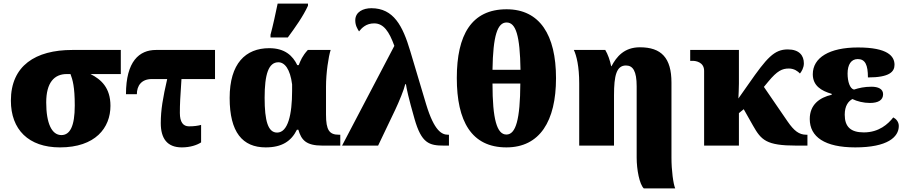

<svg xmlns="http://www.w3.org/2000/svg" viewBox="-20 -816 5085 1076"><path d="M316 10C514 10 599 -99 599 -223C599 -324 547 -371 487 -401H657V-536H385C179 -536 41 -448 41 -252C41 -90 140 10 316 10ZM324 -59C270 -59 239 -125 239 -242C239 -353 284 -401 354 -401H375C387 -369 399 -330 399 -225C399 -108 372 -59 324 -59Z M999 10C1046 10 1084 -3 1107 -18V-116C1089 -111 1067 -108 1039 -108C1006 -108 988 -132 988 -183C988 -233 990 -270 997 -373H1185V-536H854C761 -536 686 -473 686 -288H747C747 -335 772 -373 831 -373H917C893 -269 881 -200 881 -126C881 -41 916 10 999 10Z M1496 -606H1593C1635 -663 1679 -725 1706 -784V-796H1536C1525 -743 1510 -673 1496 -621ZM1469 10C1559 10 1612 -24 1644 -89H1652C1669 -32 1694 0 1787 0H1887V-61H1879C1826 -61 1807 -86 1807 -174V-330C1807 -408 1821 -499 1833 -536H1705C1674 -502 1665 -478 1654 -451H1646C1621 -503 1577 -546 1489 -546C1356 -546 1267 -460 1267 -267C1267 -75 1339 10 1469 10ZM1533 -73C1482 -73 1463 -138 1463 -268C1463 -400 1485 -467 1540 -467C1575 -467 1606 -430 1617 -343V-307C1617 -175 1594 -73 1533 -73Z M1897 0H2099L2195 -201C2216 -245 2245 -316 2251 -344H2255C2258 -321 2269 -269 2303 -150C2342 -13 2385 0 2468 0H2496V-61H2491C2457 -61 2414 -80 2368 -232L2279 -530C2237 -671 2186 -770 2061 -770C2016 -770 1971 -750 1971 -702C1971 -673 1983 -655 1992 -640C2008 -660 2032 -685 2077 -685C2130 -685 2161 -639 2190 -559Z M2818 10C3005 10 3096 -137 3096 -378C3096 -620 3005 -764 2819 -764C2622 -764 2540 -620 2540 -379C2540 -137 2622 10 2818 10ZM2740 -425C2743 -617 2768 -690 2819 -690C2871 -690 2894 -617 2897 -425ZM2818 -62C2765 -62 2740 -147 2740 -348H2896C2895 -147 2871 -62 2818 -62Z M3764 240C3753 214 3743 139 3743 68V-353C3743 -492 3686 -551 3566 -551C3478 -551 3435 -498 3407 -445H3405C3399 -477 3386 -513 3372 -536H3196C3211 -504 3226 -444 3226 -349V0H3421V-282C3421 -393 3435 -449 3488 -449C3527 -449 3548 -418 3548 -332V67C3548 136 3564 217 3588 240Z M3926 0H4121V-182L4148 -204L4200 -112C4246 -31 4274 0 4443 0H4505V-61H4498C4458 -61 4430 -83 4394 -135L4261 -329L4285 -358C4336 -420 4364 -432 4401 -432C4431 -432 4452 -416 4463 -404C4472 -415 4485 -436 4485 -461C4485 -505 4459 -539 4395 -539C4319 -539 4278 -493 4175 -345L4118 -264C4119 -286 4121 -321 4121 -348V-536H3848V-475H3863C3879 -475 3926 -468 3926 -419Z M4773 10C4954 10 5017 -48 5017 -110C5017 -133 5002 -150 4986 -158C4957 -121 4906 -74 4821 -74C4747 -74 4714 -106 4714 -173C4714 -224 4735 -249 4757 -261C4783 -248 4820 -239 4855 -239C4902 -239 4929 -255 4929 -288C4929 -318 4901 -330 4864 -330C4824 -330 4794 -323 4766 -314C4743 -319 4730 -358 4730 -404C4730 -454 4750 -485 4787 -485C4829 -485 4844 -452 4844 -382C4965 -382 4993 -414 4993 -453C4993 -501 4955 -550 4788 -550C4628 -550 4535 -493 4535 -400C4535 -336 4582 -307 4641 -290V-285C4572 -269 4518 -229 4518 -149C4518 -49 4602 10 4773 10Z"/></svg>

Font: UArctic Serif Black
Style: Regular
Weight: 900
Designer: Customization by Puisto advertising & original work Monotype Design Team
Foundry: Monotype Imaging Inc.
Version: Version 2.004